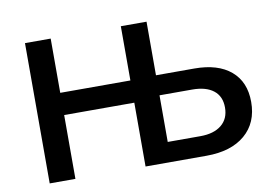

<svg xmlns="http://www.w3.org/2000/svg" viewBox="-71 -756 1223 868"><g transform="rotate(-10 540.5 -322.0)"><path d="M1052 -205Q1052 -109 988 -54.5Q924 0 811 0H531V-293H209V0H91V-644H209V-395H531V-644H649V-398H825Q933 -398 992.5 -347.5Q1052 -297 1052 -205ZM799 -306H649V-92H799Q861 -92 896 -120.5Q931 -149 931 -200.5Q931 -252 896.5 -279Q862 -306 799 -306Z"/></g></svg>

Font: Montserrat Ace
Style: Bold
Weight: 600
Designer: Julieta Ulanovsky
Foundry: Julieta Ulanovsky
Version: Version 1